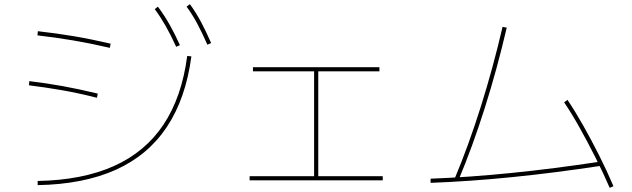

<svg xmlns="http://www.w3.org/2000/svg" viewBox="-20 -875 3040 923"><path d="M161 -5Q376 -9 527 -76.5Q678 -144 766 -276Q854 -408 880 -606L900 -604Q873 -401 782 -264.5Q691 -128 536 -58.5Q381 11 161 15ZM446 -405Q355 -428 277 -441.5Q199 -455 119 -465L121 -485Q204 -475 281.5 -461Q359 -447 450 -425ZM508 -645Q413 -667 330 -681Q247 -695 160 -705L162 -725Q251 -715 334.5 -701Q418 -687 512 -665ZM827 -650Q801 -707 776.5 -750Q752 -793 724 -831L739 -843Q771 -800 796 -755.5Q821 -711 845 -658ZM977 -660Q952 -717 928.5 -761Q905 -805 877 -843L893 -855Q924 -812 948 -766.5Q972 -721 995 -668Z M1180 -8V-28H1490V-532H1196V-552H1804V-532H1510V-28H1820V-8Z M2166 -17Q2232 -174 2291 -361Q2350 -548 2396 -746L2416 -742Q2370 -544 2310.5 -356Q2251 -168 2184 -9ZM2050 -16Q2235 -23 2438.5 -43.5Q2642 -64 2866 -98L2870 -78Q2646 -44 2442 -23.5Q2238 -3 2050 4ZM2911 28Q2879 -46 2841.5 -120Q2804 -194 2766 -262Q2728 -330 2692 -383L2708 -395Q2745 -340 2784 -271Q2823 -202 2860.5 -127.5Q2898 -53 2929 20Z"/></svg>

Font: M PLUS 1 Thin
Style: Regular
Weight: 100
Designer: Coji Morishita
Foundry: UNDERFOREST DESIGN
Version: Version 1.001